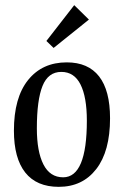

<svg xmlns="http://www.w3.org/2000/svg" viewBox="-20 -712 461 745"><path d="M407 -253Q407 -125 353.5 -56Q300 13 208 13Q122 13 78 -42.5Q34 -98 34 -205Q34 -333 89 -401.5Q144 -470 239 -470Q322 -470 364.5 -415.5Q407 -361 407 -253ZM123 -214Q123 -124 148.5 -74Q174 -24 225 -24Q317 -24 317 -244Q317 -335 292.5 -384Q268 -433 218 -433Q167 -433 145 -378.5Q123 -324 123 -214ZM325 -636 188 -526 160 -553 268 -692Z"/></svg>

Font: Gupter Medium
Style: Regular
Weight: 500
Designer: Octavio Pardo
Version: Version 1.000